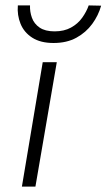

<svg xmlns="http://www.w3.org/2000/svg" viewBox="-20 -690 394 710"><path d="M138 -460 61 0H111L190 -460ZM46 -670Q43 -634 56 -602Q69 -570 99.5 -550.5Q130 -531 178 -531Q227 -531 262.5 -550.5Q298 -570 321 -601.5Q344 -633 354 -669L308 -670Q300 -647 284 -624.5Q268 -602 242.5 -588Q217 -574 182 -574Q147 -574 126.5 -588Q106 -602 98 -624.5Q90 -647 91 -670Z"/></svg>

Font: Jost Light
Style: Italic
Weight: 300
Italic angle: -5°
Version: Version 3.710